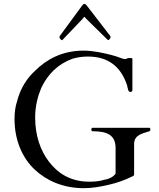

<svg xmlns="http://www.w3.org/2000/svg" viewBox="-20 -972 831 1005"><path d="M650 -506C650 -500 655 -491 660 -491H662C668 -491 673 -493 673 -500V-663C673 -666 672 -667 670 -668H649C648 -667 646 -667 646 -666C642 -664 642 -663 636 -663H630C628 -663 621 -665 608 -670C595 -675 579 -680 560 -685C520 -695 468 -707 417 -707C305 -707 222 -660 164 -602C121 -563 86 -508 70 -444C60 -414 56 -383 56 -350C56 -233 100 -142 162 -84C222 -28 308 13 419 13C463 13 507 5 546 -4C590 -14 634 -29 669 -47C676 -50 682 -52 682 -59V-218C682 -266 725 -273 762 -285C765 -286 767 -290 767 -294C767 -296 767 -298 766 -300C766 -302 765 -303 762 -303H464C462 -303 460 -302 460 -300C458 -297 458 -295 458 -294C458 -291 458 -289 460 -288C460 -286 462 -285 464 -285C537 -285 585 -268 585 -197V-63C573 -45 548 -34 522 -30C501 -23 472 -21 447 -21C346 -21 280 -68 236 -126C193 -182 164 -260 164 -357C164 -417 178 -469 196 -512C230 -583 282 -636 358 -664C384 -672 411 -676 440 -676C545 -676 613 -625 646 -523C646 -519 648 -510 650 -506ZM558 -774C558 -776 559 -777 559 -778C559 -779 558 -782 556 -785L435 -942C433 -945 426 -952 422 -952C417 -952 413 -946 410 -943L294 -785C292 -782 291 -779 291 -778C291 -777 292 -775 292 -774L296 -768C296 -767 301 -762 303 -762H306C306 -763 307 -763 308 -764L412 -873C412 -873 420 -884 422 -884C423 -884 431 -874 432 -873L543 -764C544 -763 546 -762 547 -762C552 -762 555 -771 558 -774Z"/></svg>

Font: fbb
Style: Regular
Weight: 400
Designer: David J. Perry, Michael Sharpe
Version: Version 1.045